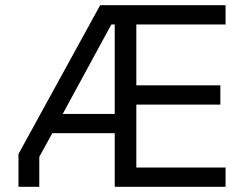

<svg xmlns="http://www.w3.org/2000/svg" viewBox="-20 -718 951 738"><path d="M51 0H131V-115L181 -206H421V0H847V-74H504V-316H827V-390H504V-624H847V-698H365L51 -126ZM221 -280 408 -624H421V-280Z"/></svg>

Font: Braiins Sans
Style: Regular
Weight: 400
Designer: Mike Abbink, Paul van der Laan, Pieter van Rosmalen, Jiri Chlebus, Lubos Buracinsky
Foundry: Bold Monday, Sudetype
Version: Version 1.000;hotconv 1.0.109;makeotfexe 2.5.65596